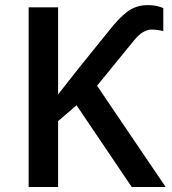

<svg xmlns="http://www.w3.org/2000/svg" viewBox="-20 -743 682 763"><path d="M567.9 -722.7Q588.9 -722.7 604 -719Q619.1 -715.3 628.9 -710.9V-619.1Q621.6 -621.6 608.6 -623.5Q595.7 -625.5 583.5 -625.5Q565.9 -625.5 548.3 -615.2Q530.8 -605 510.7 -580.1L365.7 -402.3L638.2 0H503.4L284.2 -324.7L210.9 -261.7V0H93.8V-713.9H210.9V-367.7Q231.4 -394.5 255.1 -424.1Q278.8 -453.6 300.8 -481.9L409.7 -616.7Q450.7 -669.9 485.6 -696.3Q520.5 -722.7 567.9 -722.7Z"/></svg>

Font: Open Sans SemiBold
Style: Regular
Weight: 600
Designer: Monotype Design Team
Foundry: Monotype Imaging Inc.
Version: Version 3.003; ttfautohint (v1.8.4)